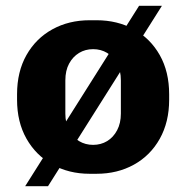

<svg xmlns="http://www.w3.org/2000/svg" viewBox="-20 -591 644 664"><path d="M290 10Q218 10 161 -22Q104 -54 71.5 -111.5Q39 -169 39 -246V-265Q39 -343 71.5 -400.5Q104 -458 161 -489.5Q218 -521 290 -521H314Q386 -521 443 -489.5Q500 -458 532.5 -400.5Q565 -343 565 -265V-246Q565 -169 532.5 -111Q500 -53 443 -21.5Q386 10 314 10ZM302 -90Q329 -90 350.5 -103Q372 -116 385 -140.5Q398 -165 398 -198V-313Q398 -347 385 -371Q372 -395 350.5 -408Q329 -421 302 -421Q275 -421 253.5 -408Q232 -395 219 -371Q206 -347 206 -313V-198Q206 -165 219 -140.5Q232 -116 253.5 -103Q275 -90 302 -90ZM67 53 461 -571H540L146 53Z"/></svg>

Font: Chivo Medium
Style: Bold
Weight: 700
Version: Version 2.002